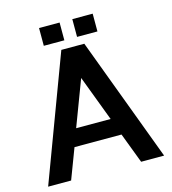

<svg xmlns="http://www.w3.org/2000/svg" viewBox="-124 -964 954 1065"><g transform="rotate(-15 353.0 -431.5)"><path d="M419 -714 686 0H554L488 -174H218L152 0H20L287 -714ZM452 -273 353 -535 254 -273ZM317 -863V-761H199V-863ZM390 -863H507V-761H390Z"/></g></svg>

Font: Non Bureau Medium
Style: Regular
Weight: 500
Designer: Jona Saucedo
Foundry: Non Foundry
Version: Version 1.000; ttfautohint (v1.8.4)